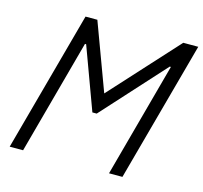

<svg xmlns="http://www.w3.org/2000/svg" viewBox="-103 -827 996 941"><g transform="rotate(15 395.0 -356.0)"><path d="M24 0 218 -712H278L404 -372L714 -712H790L596 0H528L686 -582H680L394 -267H372L256 -582H250L92 0Z"/></g></svg>

Font: Old Standard TT
Style: Italic
Weight: 400
Italic angle: -15.2°
Designer: Alexey Kryukov <alexios@thessalonica.org.ru>
Version: Version 2.2